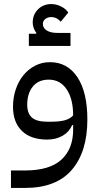

<svg xmlns="http://www.w3.org/2000/svg" viewBox="-20 -685 495 945"><path d="M34 154H103Q224 154 282 101Q340 48 340 -47V-69H335Q321 -36 288.5 -17Q256 2 212 2Q132 2 88 -40.5Q44 -83 44 -160Q44 -205 57.5 -245Q71 -285 95 -314.5Q119 -344 152.5 -361.5Q186 -379 226 -379Q312 -379 361 -305Q410 -231 410 -97Q410 62 333.5 151Q257 240 103 240H34ZM232 -86Q275 -86 300.5 -93.5Q326 -101 340 -117Q340 -198 308 -245.5Q276 -293 220 -293Q169 -293 141.5 -259Q114 -225 114 -170Q114 -126 137.5 -106Q161 -86 212 -86ZM122 -519H158L159 -523Q151 -533 146 -546.5Q141 -560 141 -574Q141 -613 167 -639Q193 -665 233 -665Q256 -665 280 -653.5Q304 -642 316 -623L279 -578Q259 -601 233 -601Q215 -601 203 -591.5Q191 -582 191 -568Q191 -547 210 -535Q229 -523 263 -523H327V-459H122Z"/></svg>

Font: IBM Plex Sans Arabic
Style: Regular
Weight: 400
Designer: Mike Abbink, Paul van der Laan, Pieter van Rosmalen, Wael Morcos, Khajak Apelian
Foundry: Bold Monday
Version: Version 1.1